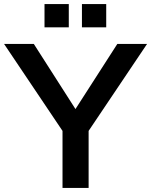

<svg xmlns="http://www.w3.org/2000/svg" viewBox="-59 -929 747 949"><path d="M379 -282V0H250V-282L-39 -712H108L314 -390L521 -712H668ZM281 -909V-794H161V-909ZM466 -909V-794H346V-909Z"/></svg>

Font: Muli
Style: Bold
Weight: 700
Designer: Vernon Adams
Foundry: Vernon Adams
Version: Version 2.001